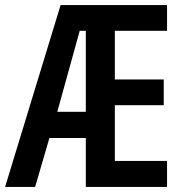

<svg xmlns="http://www.w3.org/2000/svg" viewBox="-21 -734 724 754"><path d="M635 0H316V-192H173L117 0H-1L217 -714H635V-613H430V-422H622V-321H430V-102H635ZM204 -295H316V-613H292Z"/></svg>

Font: Noto Sans Sinhala ExtraCondensed SemiBold
Style: Regular
Weight: 600
Width: 2
Designer: Jelle Bosma - Monotype Design Team
Foundry: Monotype Imaging Inc.
Version: Version 2.006; ttfautohint (v1.8.4.7-5d5b)